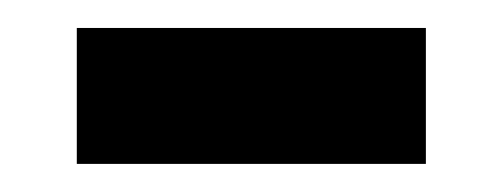

<svg xmlns="http://www.w3.org/2000/svg" viewBox="-20 -337 362 138"><path d="M35.2 -219.2V-316.9H286.1V-219.2Z"/></svg>

Font: f41947593470240   
Style: Regular
Weight: 600
Foundry: Ascender Corporation
Version: Version 1.10